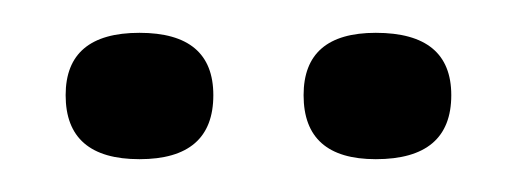

<svg xmlns="http://www.w3.org/2000/svg" viewBox="-20 -720 315 117"><path d="M209 -623Q165 -623 165 -662Q165 -700 209 -700Q255 -700 255 -662Q255 -623 209 -623ZM65 -623Q20 -623 20 -662Q20 -700 65 -700Q110 -700 110 -662Q110 -623 65 -623Z"/></svg>

Font: Bricolage Grotesque 12pt Condensed ExtraLight
Style: Regular
Weight: 200
Width: 3
Designer: Mathieu Triay
Foundry: Atelier Triay
Version: Version 1.001; ttfautohint (v1.8.4.7-5d5b);gftools[0.9.33.de